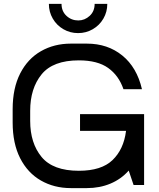

<svg xmlns="http://www.w3.org/2000/svg" viewBox="-20 -950 815 986"><path d="M720 0H666L641 -74Q602 -30 547 -7Q492 16 426 16H344Q258 16 190 -23Q122 -62 83.5 -137.5Q45 -213 45 -321V-389Q45 -497 83.5 -572.5Q122 -648 190 -687Q258 -726 344 -726H426Q533 -726 608 -665Q683 -604 709 -492H614Q590 -562 535.5 -601Q481 -640 385 -640Q252 -640 193.5 -568Q135 -496 135 -381V-329Q135 -215 193.5 -144Q252 -73 385 -73Q501 -73 558 -128Q615 -183 627 -276V-278H391V-364H720ZM382 -845Q415 -845 440.5 -868.5Q466 -892 466 -930H531Q531 -889 511 -854.5Q491 -820 456.5 -800Q422 -780 381 -780Q340 -780 305.5 -800Q271 -820 251 -854.5Q231 -889 231 -930H296Q296 -892 321.5 -868.5Q347 -845 382 -845Z"/></svg>

Font: Violet Sans
Style: Regular
Weight: 400
Designer: Calvin Waterman
Foundry: Violet Office
Version: Version 1.013